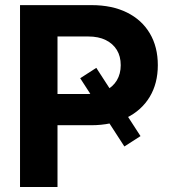

<svg xmlns="http://www.w3.org/2000/svg" viewBox="-20 -748 681 768"><path d="M365.2 -476.6 542 -203.6 477.5 -162.1 300.8 -435.1ZM60.1 0V-727.5H346.2Q428.2 -727.5 487.8 -698Q547.4 -668.5 579.3 -614.5Q611.3 -560.5 611.3 -487.3Q611.3 -414.6 578.9 -360.6Q546.4 -306.6 486.3 -276.9Q426.3 -247.1 344.2 -247.1H146.5V-372.1H333Q374 -372.1 402.8 -386.2Q431.6 -400.4 447.3 -426.5Q462.9 -452.6 462.9 -487.3Q462.9 -522.9 447.3 -548.3Q431.6 -573.7 402.8 -587.9Q374 -602.1 332.5 -602.1H210V0Z"/></svg>

Font: Inter 28pt
Style: Bold
Weight: 700
Designer: Rasmus Andersson
Foundry: rsms
Version: Version 4.001;git-66647c0bb